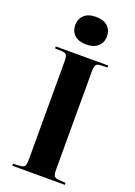

<svg xmlns="http://www.w3.org/2000/svg" viewBox="-179 -1037 775 1104"><g transform="rotate(20 208.5 -484.5)"><path d="M48 0V-12L94 -15Q113 -16 119 -27Q125 -38 125 -69V-671Q125 -695 118.5 -705Q112 -715 91 -716L48 -718V-730H369V-718L323 -716Q305 -715 298.5 -704.5Q292 -694 292 -666V-65Q292 -36 298.5 -26.5Q305 -17 325 -15L369 -12V0ZM208 -800Q162 -800 136.5 -823Q111 -846 111 -885Q111 -922 136 -945.5Q161 -969 208 -969Q255 -969 280 -946Q305 -923 305 -885Q305 -846 279 -823Q253 -800 208 -800Z"/></g></svg>

Font: Literata 72pt
Style: Bold
Weight: 700
Designer: Latin by Veronika Burian and Jose Scaglione. Greek by Irene Vlachou. Cyrillic by Vera Evstafieva.
Foundry: TypeTogether
Version: Version 3.002